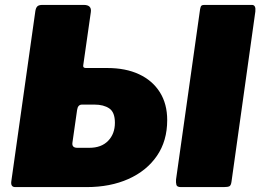

<svg xmlns="http://www.w3.org/2000/svg" viewBox="-20 -762 1060 782"><path d="M42 0Q23 0 26 -23L124 -717Q126 -730 132 -736Q138 -742 153 -742H321Q354 -742 350 -713L319 -496Q317 -485 330 -485H417Q492 -485 546.5 -459.5Q601 -434 631 -386.5Q661 -339 661 -273Q661 -188 619 -127Q577 -66 503 -33Q429 0 333 0ZM295 -160H344Q393 -160 420.5 -188.5Q448 -217 448 -262Q448 -305 425 -320.5Q402 -336 365 -336H314Q297 -336 294 -314L275 -181Q272 -160 295 -160ZM717 0Q701 0 698.5 -9Q696 -18 697 -31L795 -725Q797 -736 800.5 -739Q804 -742 812 -742H1006Q1023 -742 1020 -715L923 -23Q921 -7 914.5 -3.5Q908 0 891 0Z"/></svg>

Font: Libre Franklin Black
Style: Italic
Weight: 900
Italic angle: -8°
Designer: Pablo Impallari, Rodrigo Fuenzalida, Nhung Nguyen
Foundry: Impallari Type
Version: Version 3.000